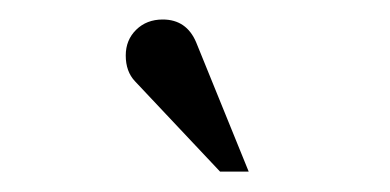

<svg xmlns="http://www.w3.org/2000/svg" viewBox="-20 -734 392 193"><path d="M230 -561.5H201.2L115.7 -652.3Q106.4 -662.1 106.4 -678.2Q106.4 -693.8 116.9 -704.1Q127.4 -714.4 143.6 -714.4Q167.5 -714.4 177.2 -691.4Z"/></svg>

Font: Flanker
Style: Italic
Weight: 400
Italic angle: -12°
Designer: Flanker
Version: Version 2.027